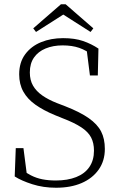

<svg xmlns="http://www.w3.org/2000/svg" viewBox="-20 -867 563 901"><path d="M243 14Q183 14 131.5 -2.5Q80 -19 49 -39L54 -172H90L108 -33L71 -47V-78Q100 -57 125.5 -44Q151 -31 179.5 -25.5Q208 -20 242 -20Q297 -20 337.5 -36Q378 -52 399.5 -83.5Q421 -115 421 -160Q421 -196 407.5 -222Q394 -248 361.5 -269.5Q329 -291 274 -312L237 -327Q184 -349 146.5 -375.5Q109 -402 89.5 -437Q70 -472 70 -518Q70 -574 98 -612Q126 -650 172.5 -669Q219 -688 276 -688Q331 -688 370 -674.5Q409 -661 442 -639L439 -513H402L385 -647L418 -633V-605Q385 -631 351.5 -642.5Q318 -654 274 -654Q229 -654 194 -639.5Q159 -625 139.5 -597Q120 -569 120 -527Q120 -491 135 -465Q150 -439 178.5 -419Q207 -399 248 -383L287 -368Q356 -341 396.5 -312.5Q437 -284 454.5 -250Q472 -216 472 -168Q472 -112 443 -71Q414 -30 363 -8Q312 14 243 14ZM288 -847 418 -734 405 -717 256 -812H298L149 -717L136 -734L266 -847Z"/></svg>

Font: Source Serif 4 18pt Light
Style: Regular
Weight: 300
Designer: Frank Grießhammer
Foundry: Adobe Systems Incorporated
Version: Version 4.004;hotconv 1.0.116;makeotfexe 2.5.65601